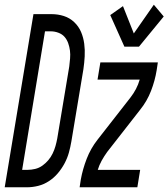

<svg xmlns="http://www.w3.org/2000/svg" viewBox="-58 -795 715 815"><path d="M-38 0 84 -735H161Q188 -735 213 -727Q238 -719 257 -701Q276 -683 286 -659.5Q296 -636 299.5 -609.5Q303 -583 301.5 -555.5Q300 -528 296 -501L245 -195Q241 -171 234.5 -147.5Q228 -124 216 -101.5Q204 -79 187.5 -59.5Q171 -40 149.5 -26Q128 -12 104 -6Q80 0 56 0ZM36 -74H59Q75 -74 91.5 -78Q108 -82 122 -92Q136 -102 147 -115Q158 -128 165.5 -143.5Q173 -159 177.5 -175Q182 -191 185 -207L236 -513Q238 -530 239.5 -547Q241 -564 239 -580Q237 -596 231.5 -611.5Q226 -627 216 -638.5Q206 -650 190 -656Q174 -662 158 -662H133ZM470 -597 410 -731 464 -769 510 -653 595 -775 637 -725 532 -597ZM280 0 285 -33Q293 -77 310 -121Q327 -165 356 -202L495 -380Q495 -380 495 -380Q495 -380 495 -380Q509 -398 519 -417Q529 -436 535 -457H356L368 -530H612L607 -497Q600 -453 583 -409Q566 -365 536 -328L397 -150Q397 -150 397 -150Q397 -150 397 -150Q384 -132 373.5 -113Q363 -94 357 -74H537L525 0Z"/></svg>

Font: Iosevka Curly Extended
Style: Italic
Weight: 400
Width: 7
Italic angle: -9°
Monospace: yes
Designer: Belleve Invis
Foundry: Belleve Invis
Version: Version 11.1.0; ttfautohint (v1.8.3)